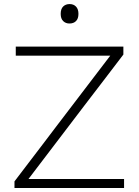

<svg xmlns="http://www.w3.org/2000/svg" viewBox="-20 -948 703 968"><path d="M53 0V-33.5Q82.5 -72.5 120 -121.5Q157.5 -170.5 195.5 -220.5Q233 -270 264.5 -311.5L536 -667.5H59.5V-713H602V-673Q552 -607.5 504 -544.5Q456 -481.5 407.5 -418.5L123.5 -45.5H605.5V0ZM330 -829.5Q311 -829.5 298.5 -841.8Q286 -854 286 -878Q286 -903 298.5 -915.2Q311 -927.5 331 -927.5Q351 -927.5 363.2 -914.8Q375.5 -902 375.5 -878Q375.5 -854 363.2 -841.8Q351 -829.5 330 -829.5Z"/></svg>

Font: Heraclito ExtraLight
Style: Regular
Weight: 200
Designer: Kostas Bartsokas (font) & Cristiano Sobral (main changes)
Foundry: Kostas Bartsokas (font) & Cristiano Sobral (main changes)
Version: Version 1.00;July 8, 2020;FontCreator 13.0.0.2655 64-bit